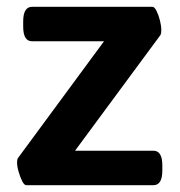

<svg xmlns="http://www.w3.org/2000/svg" viewBox="-20 -543 529 563"><path d="M57 0Q51 0 45 -12Q39 -24 34.5 -39.5Q30 -55 30 -67Q30 -76 33 -80L285 -422H74Q48 -422 48 -465V-480Q48 -523 74 -523H427Q433 -523 439 -511Q445 -499 449 -483Q453 -467 453 -455Q453 -446 451 -441L200 -101H430Q456 -101 456 -58V-43Q456 0 430 0Z"/></svg>

Font: Asap SemiBold
Style: Regular
Weight: 600
Designer: Pablo Cosgaya
Foundry: Omnibus-Type
Version: Version 3.001; ttfautohint (v1.8.3)